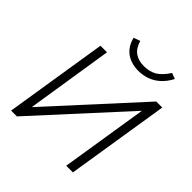

<svg xmlns="http://www.w3.org/2000/svg" viewBox="-237 -1075 1241 1241"><g transform="rotate(45 383.0 -454.5)"><path d="M62 0 174 -705H234L137 -88L121 -89L684 -705H739L627 0H566L664 -618L679 -617L115 0ZM461 -763Q421 -763 385.5 -776.5Q350 -790 325 -819Q300 -848 289 -893L334 -909Q349 -857 382 -833.5Q415 -810 465 -810Q517 -810 553.5 -831.5Q590 -853 626 -908L666 -893Q641 -845 608 -816.5Q575 -788 538 -775.5Q501 -763 461 -763Z"/></g></svg>

Font: Nunito Sans 10pt Light
Style: Italic
Weight: 300
Italic angle: -9°
Designer: Vernon Adams
Foundry: Vernon Adams
Version: Version 3.101;gftools[0.9.27]